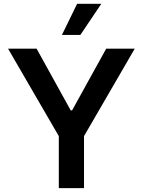

<svg xmlns="http://www.w3.org/2000/svg" viewBox="-20 -981 745 1001"><path d="M418 0H286.6V-271.3L22 -727.3H170.8L348.7 -405.5H355.8L533.7 -727.3H682.5L418 -271.3ZM399.1 -799H302.9L382.1 -961.3H508.2Z"/></svg>

Font: Linik Sans SemiBold
Style: Regular
Weight: 600
Designer: Fonts by Rasmus Andersson / Changes by Cristiano Sobral with parts from Marc Monis
Foundry: rsms
Version: Version 3.020; ttfautohint (v1.6)